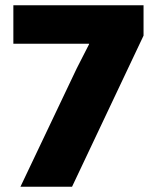

<svg xmlns="http://www.w3.org/2000/svg" viewBox="-20 -713 605 733"><path d="M273 -452 320 -544V-546H31V-693H528V-577L255 0H58Z"/></svg>

Font: Murecho ExtraBold
Style: Regular
Weight: 800
Designer: Neil Summerour
Foundry: Positype
Version: Version 1.010; ttfautohint (v1.8.3)